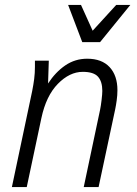

<svg xmlns="http://www.w3.org/2000/svg" viewBox="-20 -755 555 775"><path d="M28 0 110 -388Q115 -413 118 -436.5Q121 -460 121 -485V-510H177L174 -418Q204 -464 243.5 -491Q283 -518 332 -518Q391 -518 422.5 -484Q454 -450 454 -391Q454 -371 451 -349.5Q448 -328 445 -314L378 0H318L384 -312Q387 -326 390 -351Q393 -376 393 -388Q393 -426 375.5 -445.5Q358 -465 314 -465Q261 -465 213.5 -416.5Q166 -368 147 -278L88 0ZM255 -735H307L354 -631L449 -735H506L384 -585H312Z"/></svg>

Font: Radio Canada Condensed Light
Style: Italic
Weight: 300
Width: 3
Italic angle: -12°
Designer: Charles Daoud, Etienne Aubert Bonn, Alexandre Saumier Demers, Jacques Le Bailly
Foundry: Radio-Canada
Version: Version 2.104; ttfautohint (v1.8.4.7-5d5b);gftools[0.9.28.de